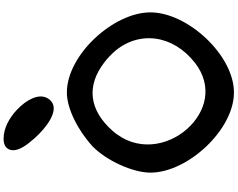

<svg xmlns="http://www.w3.org/2000/svg" viewBox="-147 -1093 1325 1071"><g transform="rotate(-90 515.5 -557.5)"><path d="M535 85C744 85 982 -174 982 -381C982 -588 744 -847 535 -847C445 -847 323 -785 234 -703C155 -626 88 -479 88 -381C88 -174 326 85 535 85ZM703 -638C714 -630 725 -620 736 -610C875 -481 871 -288 728 -156C719 -148 710 -140 700 -132C569 -31 426 -72 333 -175C234 -285 203 -460 323 -594C439 -724 573 -738 703 -638ZM224 -1180C216 -1170 213 -1158 213 -1147C213 -1112 239 -1073 280 -1027C338 -962 435 -887 488 -936C546 -990 492 -1077 436 -1128C393 -1168 336 -1200 277 -1200C258 -1200 237 -1196 224 -1180Z"/></g></svg>

Font: Venom Sans
Style: Bd
Weight: 700
Version: Version 1.001